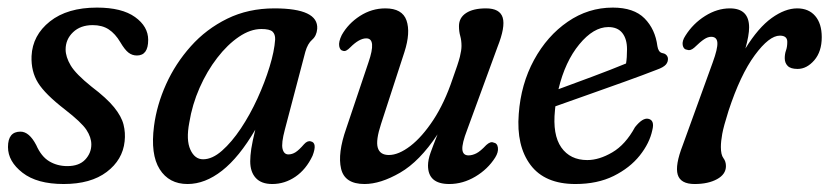

<svg xmlns="http://www.w3.org/2000/svg" viewBox="-22 -464 2130 493"><path d="M151 -37.5Q181 -37.5 196.8 -54.2Q212.5 -71 212.5 -93Q212.5 -111.5 199.8 -130.8Q187 -150 144.5 -183Q94 -222 75.8 -251.2Q57.5 -280.5 59 -320Q61.5 -373.5 106.2 -409Q151 -444.5 227 -444.5Q291 -444.5 324.8 -420.2Q358.5 -396 358.5 -361.5Q358.5 -321.5 329.5 -321.5Q317.5 -321.5 308 -328.8Q298.5 -336 287 -355.5Q274 -377.5 257.2 -388.5Q240.5 -399.5 216 -399.5Q184.5 -399.5 165.5 -381.2Q146.5 -363 146.5 -337Q146.5 -318 159.5 -296Q172.5 -274 213 -241.5Q252 -212 271 -188.5Q290 -165 295.2 -144Q300.5 -123 298 -101Q293 -53.5 252 -22.5Q211 8.5 141.5 8.5Q73 8.5 35.8 -20.5Q-1.5 -49.5 -1.5 -86.5Q-1.5 -126 30.5 -126Q53 -126 71 -91.5Q84 -62 104.5 -49.8Q125 -37.5 151 -37.5Z M709.5 -131.5Q700 -96 703.5 -81.8Q707 -67.5 718.5 -67.5Q728 -67.5 737 -73.2Q746 -79 758.5 -93.5Q767.5 -103.5 776 -101Q793.5 -97.5 780.5 -64Q764 -29 736.5 -10.2Q709 8.5 677 8.5Q649 8.5 634.8 -7Q620.5 -22.5 620.5 -50Q620.5 -63.5 623.2 -82Q626 -100.5 633.5 -131Q592 -60 548.2 -25.8Q504.5 8.5 459.5 8.5Q412 8.5 388 -29.5Q364 -67.5 373.5 -140.5Q380.5 -194.5 404.5 -247.8Q428.5 -301 468 -345.2Q507.5 -389.5 561.5 -416Q615.5 -442.5 682.5 -442.5Q796 -442.5 792.5 -390Q791 -372 779.5 -362Q768 -352 762 -331ZM464 -149Q455.5 -104.5 466.8 -79.8Q478 -55 499.5 -55Q523 -55 548 -77Q573 -99 596.5 -134.2Q620 -169.5 639 -211Q658 -252.5 670.2 -292.5Q682.5 -332.5 684.5 -362.5Q685 -376 677.8 -382.8Q670.5 -389.5 649 -389.5Q621 -389.5 591.5 -369.5Q562 -349.5 535.8 -315.5Q509.5 -281.5 490.5 -238.5Q471.5 -195.5 464 -149Z M1245 -98Q1255 -96.5 1256.5 -84.8Q1258 -73 1249.5 -59.5Q1230.5 -29.5 1198.5 -10.5Q1166.5 8.5 1131.5 8.5Q1077 8.5 1077 -39Q1077 -53.5 1083.5 -71.8Q1090 -90 1101.5 -119Q1055.5 -49.5 1005.2 -20.5Q955 8.5 914 8.5Q863 8.5 853.8 -30.8Q844.5 -70 867 -134L924 -303.5Q945.5 -365.5 918.5 -365.5Q900.5 -365.5 877.5 -342.5Q866 -330.5 859 -333.5Q851 -334.5 849 -345.5Q847 -356.5 855.5 -374Q872 -403.5 902.2 -423Q932.5 -442.5 967.5 -442.5Q1011 -442.5 1021.8 -411.5Q1032.5 -380.5 1016.5 -330.5L956.5 -146Q942.5 -103.5 948 -84.8Q953.5 -66 976.5 -66Q1001.5 -66 1031.8 -89.2Q1062 -112.5 1090.8 -156.2Q1119.5 -200 1140 -261Q1154.5 -301 1158.8 -318Q1163 -335 1163 -346Q1163 -360 1159.8 -371.5Q1156.5 -383 1156.5 -397Q1156.5 -418.5 1174.8 -430.5Q1193 -442.5 1226 -442.5Q1261.5 -442.5 1268.8 -418.8Q1276 -395 1255.5 -343.5L1177.5 -130.5Q1164 -95.5 1165.2 -80.2Q1166.5 -65 1181 -65Q1190.5 -65 1201 -70.2Q1211.5 -75.5 1226.5 -91.5Q1237.5 -101.5 1245 -98Z M1653 -130Q1646 -96.5 1620.8 -64.8Q1595.5 -33 1553.8 -12.2Q1512 8.5 1455.5 8.5Q1377 8.5 1340.2 -40.5Q1303.5 -89.5 1310 -171.5Q1315.5 -248 1349.2 -310Q1383 -372 1435.8 -408.2Q1488.5 -444.5 1551.5 -444.5Q1605.5 -444.5 1633 -416.8Q1660.5 -389 1666 -345.5Q1668.5 -330.5 1677.5 -328Q1690.5 -326 1693 -315Q1694 -305.5 1687.8 -298.2Q1681.5 -291 1664.5 -285Q1630 -271.5 1581.8 -254.2Q1533.5 -237 1485.8 -220Q1438 -203 1404 -191Q1403.5 -186 1403 -181Q1396.5 -118 1419.2 -85.5Q1442 -53 1486 -53Q1516.5 -53 1550.2 -72.8Q1584 -92.5 1608.5 -137.5Q1628 -162 1642.5 -159Q1659.5 -155.5 1653 -130ZM1540 -394.5Q1502 -394.5 1465.5 -350.2Q1429 -306 1412 -235Q1450 -249 1499 -267.2Q1548 -285.5 1585.5 -301Q1588 -315.5 1588 -337.5Q1588 -364 1576 -379.2Q1564 -394.5 1540 -394.5Z M1743 -336Q1733 -337 1731 -348Q1729 -359 1738 -372.5Q1757.5 -403.5 1788.5 -423Q1819.5 -442.5 1852 -442.5Q1901.5 -442.5 1901.5 -393.5Q1901.5 -373.5 1892 -339.5Q1925 -393 1959.5 -417.8Q1994 -442.5 2025 -442.5Q2054.5 -442.5 2071.2 -423Q2088 -403.5 2088 -368.5Q2088 -331.5 2068.8 -309.2Q2049.5 -287 2026 -287Q2008 -287 2000.5 -294.8Q1993 -302.5 1993 -314.5Q1993 -325.5 1996.2 -334.5Q1999.5 -343.5 1999.5 -356.5Q1999.5 -372.5 1980.5 -372.5Q1953 -372.5 1916 -322.2Q1879 -272 1848.5 -179Q1836 -139.5 1832.5 -120.2Q1829 -101 1829 -86.5Q1829 -66.5 1835.5 -58Q1842 -49.5 1842 -37.5Q1842 -16.5 1819.2 -4Q1796.5 8.5 1761.5 8.5Q1725.5 8.5 1718.2 -15.5Q1711 -39.5 1731 -91L1808 -303.5Q1821 -339 1820 -354.2Q1819 -369.5 1804 -369.5Q1795.5 -369.5 1786 -363.2Q1776.5 -357 1760.5 -341.5Q1750.5 -333 1743 -336Z"/></svg>

Font: Fraunces 144pt S100
Style: Italic
Weight: 400
Italic angle: -16°
Version: Version 1.000; ttfautohint (v1.8.3)